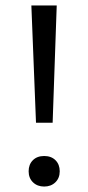

<svg xmlns="http://www.w3.org/2000/svg" viewBox="-20 -678 324 704"><path d="M95 -658H188L173 -228H112ZM85 -50Q85 -75 100.5 -90.5Q116 -106 142 -106Q168 -106 183.5 -90.5Q199 -75 199 -50Q199 -25 183 -9.5Q167 6 142 6Q117 6 101 -9.5Q85 -25 85 -50Z"/></svg>

Font: Ysabeau Medium
Style: Regular
Weight: 500
Designer: Christian Thalmann (Catharsis Fonts)
Version: Version 0.003